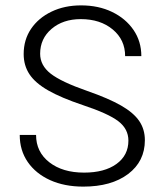

<svg xmlns="http://www.w3.org/2000/svg" viewBox="-20 -692 614 717"><path d="M53.7 -188H114.7Q114.7 -124.5 164.3 -85.9Q213.9 -47.4 293.9 -47.4Q370.1 -47.4 414.8 -79.6Q459.5 -111.8 459.5 -167Q459.5 -210.4 421.9 -239.3Q384.3 -268.1 288.6 -299.8Q208.5 -326.7 160.2 -354.2Q111.8 -381.8 90.1 -414.6Q68.4 -447.3 68.4 -490.2Q68.4 -543.5 95.9 -584.2Q123.5 -625 172.1 -648.4Q220.7 -671.9 282.7 -671.9Q347.7 -671.9 398.4 -647.5Q449.2 -623 478.5 -580.3Q507.8 -537.6 507.8 -482.4H447.3Q447.3 -543.5 400.9 -582Q354.5 -620.6 281.7 -620.6Q215.3 -620.6 172.6 -584.2Q129.9 -547.9 129.9 -491.2Q129.9 -447.8 169.2 -417Q208.5 -386.2 306.6 -352.1Q385.3 -324.7 432.1 -297.9Q479 -271 500 -240Q521 -209 521 -168.5Q521 -89.4 458.5 -42.2Q396 4.9 291 4.9Q220.7 4.9 167.2 -19.3Q113.8 -43.5 83.7 -86.9Q53.7 -130.4 53.7 -188Z"/></svg>

Font: Estedad-FD Light
Style: Regular
Weight: 300
Designer: Amin Abedi
Version: Version 7.3